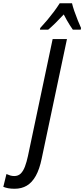

<svg xmlns="http://www.w3.org/2000/svg" viewBox="-168 -951 512 1165"><path d="M-79.1 194.3Q-101.6 194.3 -118.2 191.2Q-134.8 188 -147.9 182.6L-128.9 105Q-117.2 110.4 -105.7 113.8Q-94.2 117.2 -81.5 117.2Q-57.6 117.2 -42.2 102.1Q-26.9 86.9 -16.6 59.6Q-6.3 32.2 1.5 -3.9L151.4 -713.9H238.3L85 11.2Q71.8 75.7 49.1 116.2Q26.4 156.7 -5.4 175.5Q-37.1 194.3 -79.1 194.3ZM74.2 -771 76.2 -781.2Q98.6 -805.2 119.9 -830.6Q141.1 -856 160.2 -881.6Q179.2 -907.2 194.3 -931.2H269Q272.9 -913.1 282.7 -884.5Q292.5 -856 304 -827.6Q315.4 -799.3 323.7 -781.2L321.8 -771H273.9Q265.1 -783.2 255.9 -797.9Q246.6 -812.5 237.3 -828.9Q228 -845.2 218.8 -863.3Q192.9 -835.4 169.2 -812Q145.5 -788.6 124.5 -771Z"/></svg>

Font: Open Sans Condensed Medium
Style: Italic
Weight: 500
Width: 3
Italic angle: -12°
Designer: Monotype Design Team
Foundry: Monotype Imaging Inc.
Version: Version 3.000